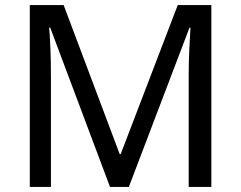

<svg xmlns="http://www.w3.org/2000/svg" viewBox="-20 -734 947 754"><path d="M412 0 177 -626H173Q176 -595 178 -542.5Q180 -490 180 -433V0H97V-714H230L450 -129H454L678 -714H810V0H721V-439Q721 -491 723.5 -542Q726 -593 728 -625H724L486 0Z"/></svg>

Font: Noto Sans Saurashtra
Style: Regular
Weight: 400
Designer: Monotype Design Team
Foundry: Monotype Imaging Inc.
Version: Version 2.001; ttfautohint (v1.8.4.7-5d5b)